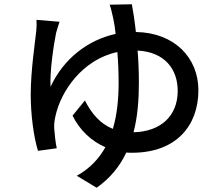

<svg xmlns="http://www.w3.org/2000/svg" viewBox="-20 -816 1040 900"><path d="M606 -196C625 -269 631 -347 631 -428C631 -479 629 -531 625 -579C755 -572 813 -489 813 -390C813 -273 734 -199 606 -196ZM494 -794C500 -778 506 -751 511 -729C515 -710 519 -686 522 -657C392 -629 277 -540 217 -409C213 -481 231 -603 243 -662C248 -678 253 -697 259 -714L151 -723C152 -709 152 -690 150 -671C144 -615 124 -483 124 -373C124 -278 138 -174 158 -109L246 -121C240 -148 235 -197 234 -216C233 -236 236 -254 240 -272C265 -388 366 -537 530 -572C534 -527 536 -478 536 -428C536 -353 529 -279 509 -212C451 -235 410 -282 378 -345L320 -274C354 -205 409 -154 474 -126C444 -72 401 -26 340 8L433 64C497 19 542 -37 572 -101C581 -100 590 -100 599 -100C807 -100 910 -228 910 -393C910 -544 799 -663 617 -666C611 -720 604 -765 598 -796Z"/></svg>

Font: Genne Gothic Medium
Style: Regular
Weight: 500
Designer: Ryoko NISHIZUKA (kana & ideographs); Paul D. Hunt (Latin, Greek & Cyrillic); Wenlong ZHANG (bopomofo); Sandoll Communica
Foundry: Adobe Systems Incorporated
Version: Version 1.004;PS 1.004;hotconv 16.6.51;makeotf.lib2.5.65220